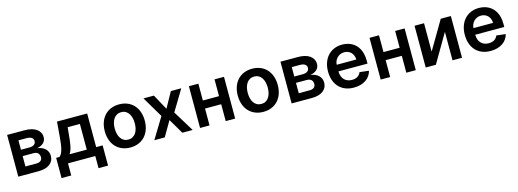

<svg xmlns="http://www.w3.org/2000/svg" viewBox="-5 -1410 6535 2424"><g transform="rotate(-15 3262.0 -197.5)"><path d="M66.1 -545.5H295.1Q343.4 -545.5 382.3 -535.5Q421.2 -525.6 448.3 -506.6Q475.5 -487.6 490.1 -460.4Q504.6 -433.2 504.6 -398.8Q504.6 -375.7 496.4 -357.1Q488.3 -338.4 472.8 -324Q457.4 -309.7 435.5 -299.9Q413.7 -290.1 386.4 -285.2Q418.3 -282.3 445 -271.3Q471.6 -260.3 490.8 -242.5Q509.9 -224.8 520.6 -200.8Q531.2 -176.8 531.2 -148.1Q531.2 -114.3 517.8 -87Q504.3 -59.7 478.7 -40.3Q453.1 -21 415.7 -10.5Q378.2 0 330.3 0H66.1ZM330.3 -101.2Q365.8 -101.2 386 -117.9Q406.2 -134.6 406.2 -164.1Q406.2 -198.2 386 -217.3Q365.8 -236.5 330.3 -236.5H186.4V-101.2ZM297.6 -319.6Q337 -319.6 359.2 -336.3Q381.4 -353 381.4 -382.5Q381.4 -410.5 358.5 -426.5Q335.6 -442.5 295.1 -442.5H186.4V-319.6Z M589.1 -105.8H632.5Q649.9 -119.3 661.4 -142.6Q672.9 -165.8 680.8 -197.6Q688.6 -229.4 693.5 -269Q698.5 -308.6 702.4 -354.4L718 -545.5H1112.2V-105.8H1196.7V158.4H1072.4V0H715.6V158.4H589.1ZM989.3 -105.8V-441.8H829.5L821 -354.4Q817.5 -311.1 813 -274Q808.6 -236.9 802.2 -205.8Q795.8 -174.7 786.6 -149.9Q777.3 -125 764.6 -105.8Z M1530.2 10.7Q1470.2 10.7 1421.9 -9.6Q1373.6 -29.8 1339.5 -66.8Q1305.4 -103.7 1287.1 -155.5Q1268.8 -207.4 1268.8 -270.6Q1268.8 -334.2 1287.1 -386Q1305.4 -437.9 1339.5 -475Q1373.6 -512.1 1421.9 -532.3Q1470.2 -552.6 1530.2 -552.6Q1590.2 -552.6 1638.5 -532.3Q1686.8 -512.1 1720.9 -475Q1755 -437.9 1773.3 -386Q1791.5 -334.2 1791.5 -270.6Q1791.5 -207.4 1773.3 -155.5Q1755 -103.7 1720.9 -66.8Q1686.8 -29.8 1638.5 -9.6Q1590.2 10.7 1530.2 10.7ZM1530.9 -92.3Q1563.6 -92.3 1588.1 -106.2Q1612.6 -120 1628.7 -144.2Q1644.9 -168.3 1653.1 -201Q1661.2 -233.7 1661.2 -271Q1661.2 -308.2 1653.1 -341.1Q1644.9 -373.9 1628.7 -398.3Q1612.6 -422.6 1588.1 -436.6Q1563.6 -450.6 1530.9 -450.6Q1497.9 -450.6 1473 -436.6Q1448.2 -422.6 1431.8 -398.3Q1415.5 -373.9 1407.3 -341.1Q1399.1 -308.2 1399.1 -271Q1399.1 -233.7 1407.3 -201Q1415.5 -168.3 1431.8 -144.2Q1448.2 -120 1473 -106.2Q1497.9 -92.3 1530.9 -92.3Z M2094.5 -344.1 2206.3 -545.5H2342.3L2177.9 -272.7L2345.2 0H2209.9L2094.5 -196.4L1980.1 0H1843.8L2009.9 -272.7L1848 -545.5H1984.4Z M2565.7 -326H2777V-545.5H2900.6V0H2777V-220.5H2565.7V0H2441.8V-545.5H2565.7Z M3268.5 10.7Q3208.5 10.7 3160.2 -9.6Q3111.9 -29.8 3077.8 -66.8Q3043.7 -103.7 3025.4 -155.5Q3007.1 -207.4 3007.1 -270.6Q3007.1 -334.2 3025.4 -386Q3043.7 -437.9 3077.8 -475Q3111.9 -512.1 3160.2 -532.3Q3208.5 -552.6 3268.5 -552.6Q3328.5 -552.6 3376.8 -532.3Q3425.1 -512.1 3459.2 -475Q3493.3 -437.9 3511.5 -386Q3529.8 -334.2 3529.8 -270.6Q3529.8 -207.4 3511.5 -155.5Q3493.3 -103.7 3459.2 -66.8Q3425.1 -29.8 3376.8 -9.6Q3328.5 10.7 3268.5 10.7ZM3269.2 -92.3Q3301.8 -92.3 3326.3 -106.2Q3350.9 -120 3367 -144.2Q3383.2 -168.3 3391.3 -201Q3399.5 -233.7 3399.5 -271Q3399.5 -308.2 3391.3 -341.1Q3383.2 -373.9 3367 -398.3Q3350.9 -422.6 3326.3 -436.6Q3301.8 -450.6 3269.2 -450.6Q3236.2 -450.6 3211.3 -436.6Q3186.4 -422.6 3170.1 -398.3Q3153.8 -373.9 3145.6 -341.1Q3137.4 -308.2 3137.4 -271Q3137.4 -233.7 3145.6 -201Q3153.8 -168.3 3170.1 -144.2Q3186.4 -120 3211.3 -106.2Q3236.2 -92.3 3269.2 -92.3Z M3638.5 -545.5H3867.5Q3915.8 -545.5 3954.7 -535.5Q3993.6 -525.6 4020.8 -506.6Q4047.9 -487.6 4062.5 -460.4Q4077.1 -433.2 4077.1 -398.8Q4077.1 -375.7 4068.9 -357.1Q4060.7 -338.4 4045.3 -324Q4029.8 -309.7 4008 -299.9Q3986.2 -290.1 3958.8 -285.2Q3990.8 -282.3 4017.4 -271.3Q4044 -260.3 4063.2 -242.5Q4082.4 -224.8 4093 -200.8Q4103.7 -176.8 4103.7 -148.1Q4103.7 -114.3 4090.2 -87Q4076.7 -59.7 4051.1 -40.3Q4025.6 -21 3988.1 -10.5Q3950.6 0 3902.7 0H3638.5ZM3902.7 -101.2Q3938.2 -101.2 3958.5 -117.9Q3978.7 -134.6 3978.7 -164.1Q3978.7 -198.2 3958.5 -217.3Q3938.2 -236.5 3902.7 -236.5H3758.9V-101.2ZM3870 -319.6Q3909.4 -319.6 3931.6 -336.3Q3953.8 -353 3953.8 -382.5Q3953.8 -410.5 3930.9 -426.5Q3908 -442.5 3867.5 -442.5H3758.9V-319.6Z M4451.3 10.7Q4389.6 10.7 4340.6 -9.1Q4291.5 -28.8 4257.3 -65.3Q4223 -101.9 4204.7 -153.6Q4186.4 -205.3 4186.4 -269.5Q4186.4 -332.7 4204.7 -384.8Q4223 -436.8 4256.9 -474.1Q4290.8 -511.4 4338.4 -532Q4386 -552.6 4444.6 -552.6Q4478.3 -552.6 4509.8 -545.5Q4541.2 -538.4 4568.9 -523.6Q4596.6 -508.9 4619.5 -486.5Q4642.4 -464.1 4659.1 -433.6Q4675.8 -403.1 4684.8 -364Q4693.9 -324.9 4693.9 -277V-237.6H4313.9Q4314.3 -202.4 4324.4 -174.9Q4334.5 -147.4 4352.8 -128.4Q4371.1 -109.4 4396.5 -99.4Q4421.9 -89.5 4453.1 -89.5Q4495 -89.5 4525.2 -107.2Q4555.4 -125 4568.5 -159.8L4688.6 -146.3Q4680 -110.8 4659.8 -81.9Q4639.6 -52.9 4609.2 -32.3Q4578.8 -11.7 4538.9 -0.5Q4498.9 10.7 4451.3 10.7ZM4570.7 -324.2Q4570.3 -351.9 4561.3 -375.5Q4552.2 -399.1 4535.9 -416.2Q4519.5 -433.2 4496.8 -442.8Q4474.1 -452.4 4446.4 -452.4Q4417.6 -452.4 4394 -442.1Q4370.4 -431.8 4353.2 -414.4Q4335.9 -397 4325.8 -373.8Q4315.7 -350.5 4314.3 -324.2Z M4926.5 -326H5137.8V-545.5H5261.4V0H5137.8V-220.5H4926.5V0H4802.6V-545.5H4926.5Z M5733.7 -545.5H5865.8V0H5741.5V-371.8L5523.8 0H5391.3V-545.5H5515.3V-174Z M6239 10.7Q6177.2 10.7 6128.2 -9.1Q6079.2 -28.8 6044.9 -65.3Q6010.7 -101.9 5992.4 -153.6Q5974.1 -205.3 5974.1 -269.5Q5974.1 -332.7 5992.4 -384.8Q6010.7 -436.8 6044.6 -474.1Q6078.5 -511.4 6126.1 -532Q6173.7 -552.6 6232.2 -552.6Q6266 -552.6 6297.4 -545.5Q6328.8 -538.4 6356.5 -523.6Q6384.2 -508.9 6407.1 -486.5Q6430 -464.1 6446.7 -433.6Q6463.4 -403.1 6472.5 -364Q6481.5 -324.9 6481.5 -277V-237.6H6101.6Q6101.9 -202.4 6112 -174.9Q6122.2 -147.4 6140.4 -128.4Q6158.7 -109.4 6184.1 -99.4Q6209.5 -89.5 6240.8 -89.5Q6282.7 -89.5 6312.9 -107.2Q6343 -125 6356.2 -159.8L6476.2 -146.3Q6467.7 -110.8 6447.4 -81.9Q6427.2 -52.9 6396.8 -32.3Q6366.5 -11.7 6326.5 -0.5Q6286.6 10.7 6239 10.7ZM6358.3 -324.2Q6358 -351.9 6348.9 -375.5Q6339.8 -399.1 6323.5 -416.2Q6307.2 -433.2 6284.4 -442.8Q6261.7 -452.4 6234 -452.4Q6205.3 -452.4 6181.6 -442.1Q6158 -431.8 6140.8 -414.4Q6123.6 -397 6113.5 -373.8Q6103.3 -350.5 6101.9 -324.2Z"/></g></svg>

Font: Interop SemBd
Style: Regular
Weight: 600
Designer: Rasmus Andersson, Google, Jang Haemin
Foundry: jhaemin
Version: Version 1.008